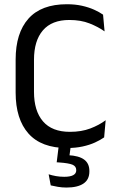

<svg xmlns="http://www.w3.org/2000/svg" viewBox="-20 -670 548 884"><path d="M289 11.5Q170.5 11.5 111.2 -55Q52 -121.5 52 -244V-395.5Q52 -518 111 -584.2Q170 -650.5 288 -650.5Q326 -650.5 357.2 -643.5Q388.5 -636.5 413 -625.5Q437.5 -614.5 454.5 -602.5L461.5 -525.5Q432 -546.5 392.2 -562.2Q352.5 -578 299 -578Q218.5 -578 177.5 -530.2Q136.5 -482.5 136.5 -394.5V-247Q136.5 -159.5 178 -111.2Q219.5 -63 302 -63Q355 -63 395.8 -78.5Q436.5 -94 466.5 -116.5L459.5 -37.5Q442.5 -25.5 417.5 -14Q392.5 -2.5 360.2 4.5Q328 11.5 289 11.5ZM307 -7.5 297 68.5 262.5 44.5Q269.5 44.5 277.8 44.2Q286 44 294 44.5Q343.5 47 367.5 64.8Q391.5 82.5 391.5 117V119.5Q391.5 157 364.2 175.2Q337 193.5 286 193.5Q265.5 193.5 246.5 190.2Q227.5 187 213.5 183.5L204 132.5Q219.5 137.5 237.8 140.8Q256 144 276 144Q303 144 317 136.5Q331 129 331 114.5V113Q331 95.5 313.5 88.2Q296 81 252.5 78Q248 77.5 245.2 77.5Q242.5 77.5 241 77.5L251.5 -7.5Z"/></svg>

Font: Anek Gurmukhi Medium
Style: Regular
Weight: 400
Version: Version 1.003